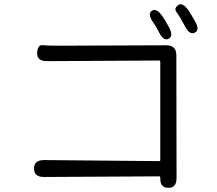

<svg xmlns="http://www.w3.org/2000/svg" viewBox="-20 -865 1040 920"><path d="M786 35Q746 35 748 -14Q748 -20 743 -20L191 -17Q143 -17 143 -57Q143 -98 191 -98L743 -93Q748 -93 748 -98V-570Q748 -575 743 -575L205 -572Q156 -572 158 -612Q161 -651 183.5 -648.5Q206 -646 263 -646L777 -648Q825 -648 825 -600L826 -12Q826 36 786 35ZM788 -679Q764 -667 742 -710Q730 -735 714 -758Q686 -798 707 -813Q729 -828 757 -789Q772 -768 790 -734Q812 -692 788 -679ZM914 -709Q890 -695 867 -738Q840 -789 826 -806.5Q812 -824 833 -840Q853 -856 882 -817Q892 -803 914 -764Q939 -722 914 -709Z"/></svg>

Font: Resource Han Rounded JP Normal
Style: Regular
Weight: 350
Designer: Cyano Hao (round all glyphs); Ryoko NISHIZUKA 西塚涼子 (kana, bopomofo & ideographs); Paul D. Hunt (Latin, Greek & Cyrillic)
Foundry: Cyano Hao
Version: 0.990